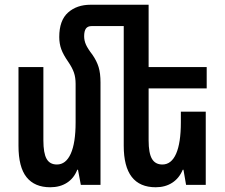

<svg xmlns="http://www.w3.org/2000/svg" viewBox="-20 -780 949 810"><path d="M607 -407V-188Q607 -134 621 -110Q635 -86 665 -86Q703 -86 723 -131.5Q743 -177 743 -264V-309H848V0H765L754 -64H751Q736 -28 706.5 -9Q677 10 637 10Q502 10 502 -165V-670H367Q350 -670 342.5 -659.5Q335 -649 335 -627Q335 -609 342.5 -592Q350 -575 370 -549Q388 -523 396 -497Q404 -471 404 -432V0H321L309 -64H306Q292 -28 262.5 -9Q233 10 192 10Q126 10 92 -32.5Q58 -75 58 -165V-497H163V-188Q163 -134 176.5 -110Q190 -86 220 -86Q258 -86 278.5 -131.5Q299 -177 299 -264V-426Q299 -453 292 -473.5Q285 -494 268 -519Q247 -549 238.5 -572.5Q230 -596 230 -624Q230 -694 267 -727Q304 -760 362 -760H529H607V-497H852V-407Z"/></svg>

Font: Noto Sans Armenian Medium Cond
Style: Regular
Weight: 500
Width: 3
Designer: Monotype Design team
Foundry: Monotype Imaging Inc.
Version: Version 1.000